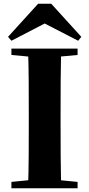

<svg xmlns="http://www.w3.org/2000/svg" viewBox="-20 -1007 477 1027"><path d="M254 -987 415 -810 398 -789 173 -905H265L41 -789L23 -810L184 -987ZM41 0V-34L202 -50H233L395 -34V0ZM130 0Q133 -86 133.5 -174Q134 -262 134 -351V-395Q134 -484 133.5 -571.5Q133 -659 130 -747H307Q305 -661 304.5 -572.5Q304 -484 304 -395V-352Q304 -264 304.5 -176Q305 -88 307 0ZM41 -713V-747H395V-713L233 -698H202Z"/></svg>

Font: Noto Serif TC ExtraLight Black
Style: Regular
Weight: 900
Version: Version 2.003-H1;hotconv 1.1.1;makeotfexe 2.6.0